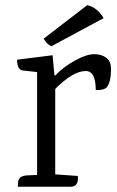

<svg xmlns="http://www.w3.org/2000/svg" viewBox="-20 -710 446 730"><path d="M402 -448Q402 -396 385 -377Q372 -366 344 -368Q344 -440 306 -440Q258 -440 190 -372V-47L276 -41Q280 0 248 0H48V-8Q48 -32 62 -38Q69 -42 79 -43L121 -45V-436L67 -442Q45 -444 45 -483L180 -500L187 -423H190Q220 -455 264.5 -479.5Q309 -504 337.5 -504Q366 -504 384 -490.5Q402 -477 402 -448ZM374 -641 175 -534Q157 -543 146 -563L311 -690Q329 -688 347 -673Q365 -658 374 -641Z"/></svg>

Font: Karma
Style: Regular
Weight: 400
Designer: Joana Correia
Foundry: Indian Type Foundry
Version: Version 1.202;PS 1.0;hotconv 1.0.78;makeotf.lib2.5.61930; tt